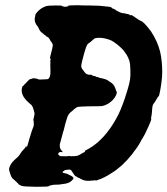

<svg xmlns="http://www.w3.org/2000/svg" viewBox="-20 -677 641 735"><path d="M278 -657Q292 -656 322 -656Q354 -655 360 -655Q383 -653 399 -651L407 -649Q407 -648 407 -647Q409 -645 413 -644L415 -643L420 -641Q420 -641 421 -640Q422 -639 425 -637Q428 -635 431 -634Q444 -626 457 -626Q458 -626 459 -625.5Q460 -625 462 -624.5Q464 -624 466.5 -623.5Q469 -623 469 -623.5Q469 -624 471 -623Q480 -618 482 -618V-619V-620Q487 -618 501 -608Q505 -606 510 -602Q516 -598 521 -596Q523 -596 526 -593Q534 -587 541 -578Q544 -575 547 -571Q552 -565 558 -557Q583 -519 593 -479Q601 -443 601 -403Q601 -385 599 -370Q597 -351 593 -329.5Q589 -308 587 -308Q585 -308 581 -300Q575 -289 566 -277Q564 -273 563 -265Q562 -247 561 -241Q560 -237 560 -235Q560 -233 559 -229Q557 -223 559 -222Q561 -221 549 -194Q545 -185 542 -179Q534 -161 527 -150Q525 -147 522 -142Q509 -116 493 -97Q490 -93 486 -87Q477 -76 468 -66Q462 -59 458 -56Q449 -45 428 -29Q421 -23 411 -17Q378 5 354 12Q348 14 346 15V14L347 13H345Q338 13 335 15V14H333Q332 14 324 15Q305 16 296 11Q294 10 293 10Q293 9 292 9L291 8L287 7Q287 7 287 7Q287 6 284.5 5Q282 4 280 3.5Q278 3 276 1Q272 -2 270 -2Q267 -2 254 -23Q251 -28 244 -28Q233 -27 229 -26Q219 -20 219 -17Q219 -16 227 -14Q233 -13 236 -12L258 -1Q257 -1 257.5 0.5Q258 2 261 3L263 5H261Q260 6 260 7Q260 8 261 8L260 9Q259 9 258.5 9.5Q258 10 259 11Q257 11 256 13Q252 18 244 22Q232 27 217 28Q213 29 207.5 29.5Q202 30 194 30Q186 30 181 31Q176 32 175.5 32.5Q175 33 172 33Q166 35 166 36Q166 38 118 38Q76 37 70 36Q62 35 55 31Q51 29 51.5 28.5Q52 28 49 25.5Q46 23 43 19.5Q40 16 35 12Q30 8 28 6Q22 -1 19 -12Q18 -16 16 -22Q14 -28 15 -32Q18 -45 28 -57Q32 -62 48 -76Q54 -82 60 -92Q62 -96 68 -102Q77 -111 79 -116L81 -119V-116V-113L82 -114Q85 -116 92 -144Q101 -175 102 -176.5Q103 -178 105 -184.5Q107 -191 108 -192Q109 -194 109.5 -199Q110 -204 109 -205Q109 -205 109 -208Q110 -214 108 -216Q107 -217 108 -220Q111 -234 112 -239Q113 -244 109 -256Q105 -269 102.5 -272.5Q100 -276 91 -283Q79 -293 72 -304Q58 -325 66 -346Q67 -348 67.5 -348.5Q68 -349 69 -349Q70 -348 71.5 -350.5Q73 -353 74 -354.5Q75 -356 76 -356Q77 -356 80 -360Q84 -365 89.5 -370Q95 -375 96 -374Q97 -374 99.5 -375Q102 -376 102.5 -376Q103 -376 106 -377L108 -378L110 -377Q113 -377 115 -377Q117 -377 119 -376.5Q121 -376 121 -375.5Q121 -375 122.5 -375Q124 -375 125 -374.5Q126 -374 128 -373Q130 -372 144 -373Q162 -373 165 -375Q169 -378 171 -385Q174 -393 173 -413Q172 -431 173 -437Q173 -441 172.5 -442Q172 -443 173 -446Q175 -452 172 -454L171 -455L173 -463Q183 -500 182 -506Q181 -510 177 -516Q173 -520 171 -525Q168 -532 161 -536Q156 -538 156 -539Q156 -541 150 -544Q147 -546 147 -546Q147 -547 143 -550Q133 -556 128 -569Q127 -572 122.5 -578Q118 -584 118 -584V-585L117 -586Q117 -588 116 -589.5Q115 -591 114 -593V-595Q113 -594 113 -602V-608Q113 -609 114 -611Q116 -619 115 -620Q115 -620 117 -624Q132 -645 155 -653Q164 -656 192 -656Q217 -656 217 -655Q217 -653 223 -652Q225 -652 225.5 -651.5Q226 -651 229 -651Q232 -651 233 -651.5Q234 -652 237 -652Q242 -653 242 -655Q242 -656 243 -656Q244 -656 255 -656.5Q266 -657 278 -657ZM369 -532Q353 -533 346 -531Q341 -530 334 -523Q329 -518 325 -515Q317 -511 314 -506Q310 -500 305 -482Q303 -475 302 -472Q293 -440 291 -427Q290 -418 297 -410Q300 -406 303 -402Q308 -393 320 -391Q326 -391 329 -391Q331 -390 331 -390L335 -387H337L340 -386L345 -385Q347 -385 347 -384Q348 -382 355 -382Q356 -382 356 -381Q359 -379 371 -377Q381 -375 390 -371Q395 -368 399.5 -364.5Q404 -361 405 -361Q406 -361 406 -360.5Q406 -360 408 -358.5Q410 -357 411.5 -355.5Q413 -354 413.5 -353.5Q414 -353 416 -350Q418 -347 418 -347Q418 -347 420 -342L423 -335V-334Q423 -333 424.5 -329.5Q426 -326 427 -326Q428 -326 427 -323Q427 -318 424 -312Q415 -293 394 -280Q382 -273 371 -271Q363 -270 318 -270Q286 -269 279.5 -268Q273 -267 265 -260Q260 -255 255 -251Q241 -242 236 -223Q231 -209 224 -179Q222 -172 220.5 -168Q219 -164 218 -158Q213 -141 209 -125Q209 -122 209 -117Q209 -109 214 -103Q221 -95 220 -94Q219 -94 217 -95Q211 -96 207 -94Q203 -92 203 -87.5Q203 -83 206 -83Q207 -83 207 -82Q207 -81 209 -80Q211 -79 217 -79Q236 -78 248 -80V-79H254Q260 -80 263 -79Q269 -79 274 -81V-80H275Q278 -81 278 -81.5Q278 -82 279 -82Q280 -82 281.5 -83Q283 -84 285 -84.5Q287 -85 287.5 -86Q288 -87 290 -88Q295 -89 295 -91Q295 -92 298 -92Q306 -95 306 -100Q306 -101 311 -103Q360 -128 399 -182Q417 -207 433 -238Q451 -276 465 -323Q468 -331 469 -336Q475 -355 478 -374Q480 -389 479 -411Q479 -431 475 -445Q471 -457 465 -467Q460 -475 453 -484Q437 -502 416 -516Q408 -522 396 -526Q380 -531 369 -532Z"/></svg>

Font: TT2020 Style B
Style: Italic
Weight: 400
Italic angle: -15°
Version: Version 0.2.000